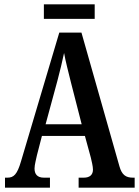

<svg xmlns="http://www.w3.org/2000/svg" viewBox="-20 -864 640 884"><path d="M182 -777H416V-844H182ZM3 0H210V-46H182C151 -46 139 -63 139 -88C139 -106 147 -133 150 -149L173 -238H371L398 -139C402 -122 408 -98 408 -83C408 -59 393 -46 366 -46H342V0H600V-46H592C559 -46 541 -59 530 -98L355 -714H253L77 -122C59 -60 43 -46 14 -46H3ZM190 -292 244 -491C256 -536 267 -582 275 -620C282 -581 294 -536 307 -483L356 -292Z"/></svg>

Font: Noto Serif Lao ExtraCondensed SemiBold
Style: Regular
Weight: 600
Width: 2
Designer: Monotype Design Team
Foundry: Monotype Imaging Inc.
Version: Version 2.003